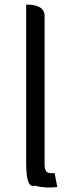

<svg xmlns="http://www.w3.org/2000/svg" viewBox="-20 -816 319 844"><path d="M232 6Q183 13 131 0Q95 13 95 -99V-796Q176 -796 176 -746V-93Q176 -55 201 -55H220L232 6Z"/></svg>

Font: Swei Half Moon CJK TC
Style: DemiLight
Weight: 350
Version: Version 2.125